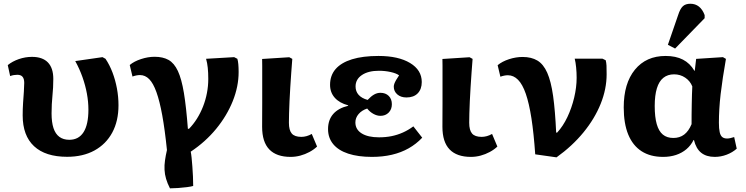

<svg xmlns="http://www.w3.org/2000/svg" viewBox="-20 -844 4078 1050"><path d="M347 13.5Q228.5 13.5 166.2 -44.5Q104 -102.5 104 -213Q104 -248.5 106.2 -281.5Q108.5 -314.5 110.5 -342.7Q112.5 -371 112.5 -390.5Q112.5 -413.5 103.2 -424.2Q94 -435 75 -435Q65.5 -435 56 -433.5Q46.5 -432 35.5 -428L22.5 -488Q47.5 -508.5 83 -520.8Q118.5 -533 155 -533Q212.5 -533 242 -502.5Q271.5 -472 271.5 -412.5Q271.5 -388.5 270.3 -365.7Q269 -343 266.8 -320.5Q264.5 -298 263.3 -274.2Q262 -250.5 262 -224Q262 -175.5 272.5 -143.5Q283 -111.5 304.8 -95.5Q326.5 -79.5 359 -79.5Q410.5 -79.5 437 -121.3Q463.5 -163 463.5 -244.5Q463.5 -287.5 455.2 -332.3Q447 -377 431 -422.3Q415 -467.5 391.5 -510L540.5 -531.5L557 -522.5Q579.5 -489 595.3 -447.5Q611 -406 619.5 -360.3Q628 -314.5 628 -268.5Q628 -182 593.8 -118.8Q559.5 -55.5 496.5 -21Q433.5 13.5 347 13.5Z M909.5 186Q895.5 159 888.3 134.2Q881 109.5 879.8 84.7Q878.5 60 882.3 33.5Q886 7 893 -23.5Q881.5 -135.5 867.3 -213.5Q853 -291.5 835.5 -340.2Q818 -389 796 -411.2Q774 -433.5 745.5 -433.5Q727 -433.5 704.5 -425.5L689.5 -488.5Q713 -508.5 751.3 -521Q789.5 -533.5 825.5 -533.5Q871 -533.5 901.8 -516.3Q932.5 -499 952.8 -455.8Q973 -412.5 985.8 -335.5Q998.5 -258.5 1007.5 -139.5H1013.5Q1037.5 -164 1057 -195Q1076.5 -226 1090.5 -261.7Q1104.5 -297.5 1111.7 -335.5Q1119 -373.5 1119 -412Q1119 -447 1116.2 -473.2Q1113.5 -499.5 1107 -522.5L1260.5 -531.5L1278 -522.5Q1281.5 -512 1283.3 -493Q1285 -474 1285 -450Q1285 -371 1252.8 -290.7Q1220.5 -210.5 1162 -139.2Q1103.5 -68 1023 -14.5Q1025.5 -3.5 1027.8 18.2Q1030 40 1032 67Q1034 94 1035.3 121.7Q1036.5 149.5 1036.5 173Q1025 176.5 1002 179.5Q979 182.5 954 184.2Q929 186 909.5 186Z M1569.5 14Q1492 14 1452.8 -26.8Q1413.5 -67.5 1413.5 -150.5Q1413.5 -177 1413.7 -210.5Q1414 -244 1414 -281.2Q1414 -318.5 1414 -355.2Q1414 -392 1414 -425Q1414 -458 1414 -483.3Q1414 -508.5 1413.5 -521.5L1562 -531L1578.5 -522Q1575.5 -486 1572.8 -446.5Q1570 -407 1567.5 -367.3Q1565 -327.5 1563.3 -290.8Q1561.5 -254 1560.8 -224Q1560 -194 1560 -173Q1560 -131.5 1575.8 -113.5Q1591.5 -95.5 1628 -95.5Q1642 -95.5 1656.5 -99.5Q1671 -103.5 1685 -111.5L1714 -42.5Q1696 -25.5 1672.3 -12.8Q1648.5 0 1622.3 7Q1596 14 1569.5 14Z M2014 14Q1938 14 1884.2 -3.8Q1830.5 -21.5 1802.2 -55.8Q1774 -90 1774 -138Q1774 -188 1802 -220.3Q1830 -252.5 1884 -265.5V-268Q1836.5 -280.5 1810.7 -309.5Q1785 -338.5 1785 -380Q1785 -431.5 1815.5 -466.5Q1846 -501.5 1905 -519.8Q1964 -538 2050 -538Q2158.5 -538 2222.5 -499.5Q2286.5 -461 2286.5 -395.5Q2286.5 -356.5 2264.5 -333.7Q2242.5 -311 2203 -311Q2172 -311 2152.8 -327.7Q2133.5 -344.5 2133.5 -370Q2133.5 -377.5 2136.5 -386Q2139.5 -394.5 2146 -406Q2152.5 -417.5 2162.5 -432Q2146.5 -443.5 2116 -450.2Q2085.5 -457 2052.5 -457Q1994 -457 1959.3 -433.7Q1924.5 -410.5 1924.5 -371Q1924.5 -344.5 1940.8 -325.8Q1957 -307 1990.5 -297.5Q2009 -317.5 2025.8 -327Q2042.5 -336.5 2060.5 -336.5Q2088.5 -336.5 2105.8 -319.5Q2123 -302.5 2123 -274Q2123 -246 2105.5 -228.2Q2088 -210.5 2060.5 -210.5Q2041.5 -210.5 2022 -221.3Q2002.5 -232 1988 -250.5Q1958 -240.5 1940.8 -220Q1923.5 -199.5 1923.5 -174.5Q1923.5 -136 1957.8 -114.5Q1992 -93 2053 -93Q2089.5 -93 2121.5 -99.5Q2153.5 -106 2183.3 -119.3Q2213 -132.5 2240.5 -153L2289 -91Q2256.5 -56.5 2215 -33Q2173.5 -9.5 2123.3 2.2Q2073 14 2014 14Z M2555.5 14Q2478 14 2438.8 -26.8Q2399.5 -67.5 2399.5 -150.5Q2399.5 -177 2399.7 -210.5Q2400 -244 2400 -281.2Q2400 -318.5 2400 -355.2Q2400 -392 2400 -425Q2400 -458 2400 -483.3Q2400 -508.5 2399.5 -521.5L2548 -531L2564.5 -522Q2561.5 -486 2558.8 -446.5Q2556 -407 2553.5 -367.3Q2551 -327.5 2549.3 -290.8Q2547.5 -254 2546.8 -224Q2546 -194 2546 -173Q2546 -131.5 2561.8 -113.5Q2577.5 -95.5 2614 -95.5Q2628 -95.5 2642.5 -99.5Q2657 -103.5 2671 -111.5L2700 -42.5Q2682 -25.5 2658.3 -12.8Q2634.5 0 2608.3 7Q2582 14 2555.5 14Z M3023.5 16.5 2907 0Q2899 -115 2886.3 -197Q2873.5 -279 2855.5 -331Q2837.5 -383 2813 -407.7Q2788.5 -432.5 2757.5 -432.5Q2739 -432.5 2716.5 -424.5L2701.5 -487.5Q2726 -508 2763.8 -520.3Q2801.5 -532.5 2838 -532.5Q2886 -532.5 2919 -512.8Q2952 -493 2972.8 -446Q2993.5 -399 3004.8 -319.3Q3016 -239.5 3021.5 -119H3027Q3059 -153.5 3082.8 -203.5Q3106.5 -253.5 3120 -310Q3133.5 -366.5 3133.5 -418.5Q3133.5 -448 3130.7 -475.5Q3128 -503 3123 -523H3275L3292.5 -514.5Q3296 -501 3296.8 -485Q3297.5 -469 3297.5 -437.5Q3297.5 -357.5 3265 -276.5Q3232.5 -195.5 3171.3 -120.5Q3110 -45.5 3023.5 16.5Z M3606.5 14Q3536.5 14 3488.5 -17Q3440.5 -48 3415.7 -108.2Q3391 -168.5 3391 -256.5Q3391 -388 3452.2 -463Q3513.5 -538 3620 -538Q3676 -538 3714.7 -518Q3753.5 -498 3777.5 -457H3779.5L3787 -522L3933.5 -531.5L3950 -522Q3940.5 -468.5 3933.3 -420.5Q3926 -372.5 3921 -329.5Q3916 -286.5 3913.8 -247.7Q3911.5 -209 3911.5 -173.5Q3911.5 -140.5 3915.8 -121.5Q3920 -102.5 3929.8 -94.5Q3939.5 -86.5 3956.5 -86.5Q3964.5 -86.5 3974.8 -88.8Q3985 -91 3995 -94.5L4009 -31Q3985.5 -10 3953.8 2Q3922 14 3889 14Q3843 14 3814.8 -8.5Q3786.5 -31 3775 -78.5H3773Q3758.5 -49 3734 -28.2Q3709.5 -7.5 3677.3 3.3Q3645 14 3606.5 14ZM3662.5 -89.5Q3697 -89.5 3721.5 -108Q3746 -126.5 3762 -165Q3762 -191 3762.2 -218.8Q3762.5 -246.5 3763 -274.3Q3763.5 -302 3764.2 -326.8Q3765 -351.5 3766 -371.5Q3754 -401.5 3727 -419.5Q3700 -437.5 3666.5 -437.5Q3631.5 -437.5 3607.8 -418.5Q3584 -399.5 3572.3 -361Q3560.5 -322.5 3560.5 -264.5Q3560.5 -204 3571.5 -165.3Q3582.5 -126.5 3605 -108Q3627.5 -89.5 3662.5 -89.5ZM3672 -578.5 3632.5 -599 3688.5 -761.5Q3699.5 -796 3714.3 -809.8Q3729 -823.5 3755.5 -823.5Q3782.5 -823.5 3802.3 -808Q3822 -792.5 3833.5 -761.5V-744.5Z"/></svg>

Font: Literata Variable Black
Style: Regular
Weight: 900
Designer: Latin by Veronika Burian and Jose Scaglione. Greek by Irene Vlachou. Cyrillic by Vera Evstafieva.
Foundry: TypeTogether
Version: Version 3.021